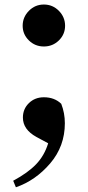

<svg xmlns="http://www.w3.org/2000/svg" viewBox="-20 -586 380 831"><path d="M234.9 -411.1Q208 -384.8 169.9 -384.8Q131.8 -384.8 105 -411.1Q78.1 -437.5 78.1 -474.6Q78.1 -511.7 105 -539.1Q131.8 -566.4 169.9 -566.4Q208 -566.4 234.9 -539.1Q261.7 -511.7 261.7 -474.6Q261.7 -437.5 234.9 -411.1ZM188.5 34.2 137.7 6.8Q79.1 -25.4 79.1 -77.1Q79.1 -114.3 105 -139.6Q130.9 -165 169.9 -165Q215.8 -165 245.1 -136.7Q260.7 -96.7 260.7 -52.7Q260.7 46.9 197.3 121.1Q133.8 195.3 48.8 224.6L37.1 196.3Q100.6 162.1 136.2 125Q171.9 87.9 188.5 34.2Z"/></svg>

Font: Bpmf Zihi Serif Heavy
Style: Heavy
Weight: 900
Foundry: But Ko
Version: Version 1.320